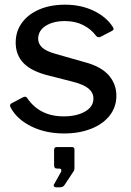

<svg xmlns="http://www.w3.org/2000/svg" viewBox="-20 -560 558 820"><path d="M257 -470Q207 -470 175 -449.5Q143 -429 143 -394Q143 -374 159 -358Q175 -342 217 -330L340 -295Q410 -277 443.5 -239.5Q477 -202 477 -151Q477 -103 448.5 -66.5Q420 -30 369 -10Q318 10 254 10Q174 10 113 -20.5Q52 -51 26 -100Q23 -105 23 -109Q23 -115 28 -118L77 -144Q83 -147 87 -147Q92 -147 95 -143Q148 -63 252 -63Q307 -63 343 -83.5Q379 -104 379 -139Q379 -164 358.5 -181.5Q338 -199 291 -211L189 -237Q115 -255 81 -290Q47 -325 47 -378Q47 -426 73.5 -462.5Q100 -499 147.5 -519.5Q195 -540 258 -540Q326 -540 380 -514Q434 -488 461 -446Q465 -440 465 -436Q465 -432 460 -429L408 -402Q406 -401 402 -401Q396 -401 391 -406Q370 -435 336 -452.5Q302 -470 257 -470ZM211 227 239 177Q242 173 242 168Q242 160 233 160H225Q217 160 214 156.5Q211 153 211 145V81Q211 68 222 68H287Q298 68 298 79V160Q298 163 297 165Q296 167 296 169L255 231Q251 236 246.5 238Q242 240 233 240H218Q213 240 210.5 235.5Q208 231 211 227Z"/></svg>

Font: Libre Franklin Medium
Style: Regular
Weight: 500
Designer: Pablo Impallari, Rodrigo Fuenzalida
Foundry: Impallari Type
Version: Version 1.002; ttfautohint (v1.5)